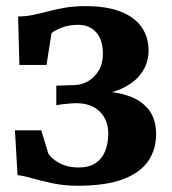

<svg xmlns="http://www.w3.org/2000/svg" viewBox="-20 -589 555 619"><path d="M230.1 9.8Q187.6 9.8 151.1 2.2Q114.6 -5.3 85.8 -13.7Q57.1 -22.1 36.5 -24.4L28.2 -168.9H113L136.2 -92.8Q149.1 -74.6 174.2 -61.8Q199.4 -49 233.7 -49Q267.5 -49 288.5 -63.4Q309.5 -77.7 319.2 -102.4Q329 -127.1 329 -157.7Q329 -202.8 301.3 -229.6Q273.7 -256.4 224.9 -256.4Q218.4 -256.4 205.3 -255.3Q192.1 -254.3 179.5 -252.7Q166.9 -251.1 161.5 -249.8V-312.9L219.5 -314.7Q243.5 -315.3 264.5 -327.5Q285.4 -339.6 298.6 -362.1Q311.8 -384.7 311.8 -416.2Q311.8 -445.7 302.1 -466.4Q292.3 -487.1 274.5 -498.1Q256.8 -509 232.5 -509Q201.9 -509 178.9 -499.9Q155.8 -490.8 146 -482.1L130 -379.7H42.5L38.3 -535.9Q64 -536.1 87.7 -541.1Q111.4 -546.2 136.3 -552.7Q161.1 -559.2 190.1 -564.2Q219.2 -569.2 255.5 -569.2Q324.9 -569.2 370 -551.1Q415.2 -533 437.1 -500.8Q459 -468.7 459 -426.4Q459 -389.7 440.1 -359.4Q421.1 -329.1 383.9 -309Q346.6 -288.9 291.5 -282.4V-295.5Q349.9 -294.8 393 -280.2Q436 -265.6 459.6 -235.2Q483.3 -204.8 483.3 -155.9Q483.3 -107.9 458.2 -70.4Q433.1 -32.9 377.6 -11.6Q322.1 9.8 230.1 9.8Z"/></svg>

Font: Merriweather Light
Style: Regular
Weight: 300
Designer: Eben Sorkin
Foundry: Eben Sorkin
Version: Version 2.100